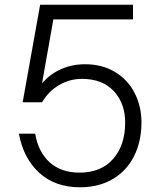

<svg xmlns="http://www.w3.org/2000/svg" viewBox="-20 -783 680 813"><path d="M60 -217H129Q142 -139 190.5 -95.5Q239 -52 317 -52Q408 -52 459 -110Q510 -168 510 -264Q510 -345 462 -397Q414 -449 327 -449Q275 -449 230.5 -423Q186 -397 158 -350H76L150 -763H543V-701H206L158 -430Q191 -469 238 -490Q285 -511 340 -511Q412 -511 466.5 -478.5Q521 -446 550 -389.5Q579 -333 579 -265Q579 -184 547.5 -121.5Q516 -59 457 -24.5Q398 10 319 10Q213 10 146 -51.5Q79 -113 60 -217Z"/></svg>

Font: Open Sauce One Light
Style: Regular
Weight: 300
Designer: Alfredo Marco Pradil
Foundry: Creative Sauce Fz LLC
Version: Version 1.477